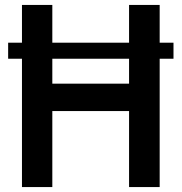

<svg xmlns="http://www.w3.org/2000/svg" viewBox="-20 -758 736 778"><path d="M13 -520V-585H683V-520ZM69 0V-738H192V-419H503V-738H627V0H503V-308H192V0Z"/></svg>

Font: Exo Thin SemiBold
Style: Regular
Weight: 600
Version: Version 2.000